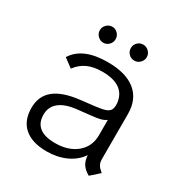

<svg xmlns="http://www.w3.org/2000/svg" viewBox="-152 -747 833 875"><g transform="rotate(30 264.0 -310.0)"><path d="M481 -29 436 11Q411 -3 399 -21Q387 -39 385 -68Q359 -30 314 -9.5Q269 11 213 11Q137 11 96 -24.5Q55 -60 55 -127Q55 -189 98 -224Q141 -259 228 -269L306 -278Q339 -282 355.5 -288Q372 -294 378 -305.5Q384 -317 383 -338Q374 -431 253 -431Q208 -431 176 -416.5Q144 -402 121 -371L75 -405Q122 -481 253 -481Q349 -481 399.5 -440Q450 -399 450 -322V-85Q450 -67 456.5 -55.5Q463 -44 481 -29ZM384 -172V-253Q372 -244 355 -239.5Q338 -235 308 -232L234 -224Q177 -217 147.5 -192.5Q118 -168 118 -128Q118 -41 228 -41Q298 -41 341 -77Q384 -113 384 -172ZM148 -589Q148 -606 160.5 -618.5Q173 -631 190 -631Q207 -631 219 -618.5Q231 -606 231 -589Q231 -572 219 -559.5Q207 -547 190 -547Q173 -547 160.5 -559.5Q148 -572 148 -589ZM311 -589Q311 -606 323 -618.5Q335 -631 353 -631Q370 -631 382.5 -618.5Q395 -606 395 -589Q395 -572 382.5 -559.5Q370 -547 353 -547Q335 -547 323 -559.5Q311 -572 311 -589Z"/></g></svg>

Font: KoHo
Style: Regular
Weight: 400
Version: Version 1.000; ttfautohint (v1.6)